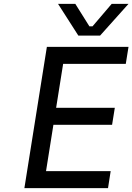

<svg xmlns="http://www.w3.org/2000/svg" viewBox="-20 -972 684 992"><path d="M497.1 -788.1H384.8L279.8 -952.1H369.1L441.9 -835.9H458L557.1 -952.1H644ZM538.1 0H106L222.2 -730H644L629.9 -642.1H306.2L270 -415H573.2L559.1 -327.1H255.9L217.8 -87.9H551.8Z"/></svg>

Font: Sora Italic
Style: Regular
Weight: 400
Designer: Jonathan Barnbrook, Julián Moncada
Foundry: Barnbrook Fonts
Version: Version 2.000